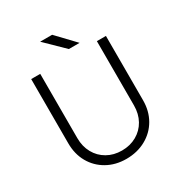

<svg xmlns="http://www.w3.org/2000/svg" viewBox="-202 -1016 1112 1177"><g transform="rotate(-30 354.5 -427.5)"><path d="M90 -245V-700H154V-245Q154 -186 179.5 -140Q205 -94 250.5 -68Q296 -42 354 -42Q412 -42 458 -68Q504 -94 529.5 -140Q555 -186 555 -245V-700H619V-245Q619 -169 585 -110Q551 -51 490 -17.5Q429 16 352 16Q276 16 216.5 -17.5Q157 -51 123.5 -110Q90 -169 90 -245ZM252 -871H337L458 -744H382Z"/></g></svg>

Font: Oak Sans Light
Style: Regular
Weight: 400
Designer: Erik Kennedy, Walven
Foundry: Erik Kennedy, Walven
Version: Version 1.100;Glyphs 3.1.2 (3151)